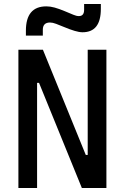

<svg xmlns="http://www.w3.org/2000/svg" viewBox="-20 -943 626 963"><path d="M390.6 0 175.8 -527.3H130.9V-693.4H195.3L410.2 -166H434.6V0ZM72.3 0V-693.4H166V0ZM419.9 0V-693.4H513.7V0ZM109.9 -764.6V-789.1Q109.9 -850.1 135.5 -880.6Q161.1 -911.1 212.4 -911.1Q232.4 -911.1 254.2 -905Q275.9 -898.9 304.2 -887.2Q333 -875.5 348.1 -868.9Q363.3 -862.3 375.5 -862.3Q401.9 -862.3 401.9 -893.6V-922.9H485.8V-898.4Q485.8 -839.8 462.9 -810.5Q439.9 -781.2 394 -781.2Q377.4 -781.2 354.5 -788.1Q331.5 -794.9 299.8 -808.1Q278.8 -816.9 261.2 -823.5Q243.7 -830.1 231 -830.1Q194.8 -830.1 194.8 -793.9V-764.6Z"/></svg>

Font: Cascadia Code PL
Style: Regular
Weight: 400
Monospace: yes
Designer: Aaron Bell
Foundry: Saja Typeworks
Version: Version 2102.003